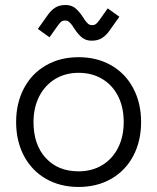

<svg xmlns="http://www.w3.org/2000/svg" viewBox="-20 -728 624 762"><path d="M44 -243.5Q44 -318.8 75 -377.5Q106 -436.2 162.4 -468.6Q218.8 -501 292 -501Q365.2 -501 421.6 -468.6Q478 -436.2 509 -377.5Q540 -318.8 540 -243.5Q540 -168.2 509 -109.5Q478 -50.8 421.6 -18.4Q365.2 14 292 14Q218.8 14 162.4 -18.4Q106 -50.8 75 -109.5Q44 -168.2 44 -243.5ZM113 -243.5Q113 -153.8 161.6 -100.9Q210.2 -48 292 -48Q345.2 -48 385.9 -72.8Q426.5 -97.5 448.8 -141.8Q471 -186 471 -243.5Q471 -301.8 448.8 -346Q426.5 -390.2 385.9 -414.6Q345.2 -439 292 -439Q238.8 -439 198.1 -413.9Q157.5 -388.8 135.2 -344.5Q113 -300.2 113 -243.5ZM168.2 -666.5Q181.8 -686.5 198.6 -697.4Q215.5 -708.2 240 -708.2Q261.5 -708.2 276.5 -697.4Q291.5 -686.5 309.5 -659.8Q311.2 -658 312.2 -655.9Q313.2 -653.8 314.2 -652Q323.8 -638.2 330.1 -633.2Q336.5 -628.2 345.2 -628.2Q355.2 -628.2 361.1 -633Q367 -637.8 375.2 -649.2L407.5 -694.8L453.8 -661.5L415.8 -608.2Q402.2 -588.2 385.4 -577.4Q368.5 -566.5 344 -566.5Q322.5 -566.5 307.5 -577.4Q292.5 -588.2 274.5 -615Q272.8 -616.8 271.8 -618.9Q270.8 -621 269.8 -622.8Q260.2 -636.5 253.9 -641.5Q247.5 -646.5 238.8 -646.5Q228.8 -646.5 222.9 -641.8Q217 -637 208.8 -625.5L176.5 -580L130.2 -613.2Z"/></svg>

Font: Space Grotesk Variable
Style: Regular
Weight: 400
Designer: Florian Karsten (Space Grotesk), Colophon Foundry (Space Mono)
Foundry: Florian Karsten
Version: Version 1.106